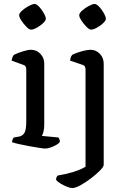

<svg xmlns="http://www.w3.org/2000/svg" viewBox="-20 -752 638 972"><path d="M209 0Q201 0 178.5 -3.5Q156 -7 128.5 -12Q101 -17 76.5 -22.5Q52 -28 41 -32Q41 -39 44 -46Q47 -53 50 -56L78 -61Q94 -64 103.5 -79Q113 -94 113 -139V-400Q113 -408 110 -414.5Q107 -421 97 -424L39 -445Q40 -455 43.5 -463Q47 -471 50 -474Q67 -483 94 -491.5Q121 -500 137 -500Q165 -500 184.5 -479.5Q204 -459 204 -430V-120Q204 -100 200 -85Q196 -70 192 -64L276 -56Q279 -52 281 -46.5Q283 -41 283 -33Q277 -25 263.5 -17.5Q250 -10 235 -5Q220 0 209 0ZM137 -602Q128 -602 114 -616Q100 -630 88.5 -647.5Q77 -665 77 -675Q77 -685 92 -698.5Q107 -712 126 -722Q145 -732 155 -732Q165 -732 178.5 -717.5Q192 -703 202 -685Q212 -667 212 -657Q212 -648 198.5 -635Q185 -622 167 -612Q149 -602 137 -602ZM346 200Q336 200 319.5 193.5Q303 187 287 177.5Q271 168 264 159Q264 150 266.5 144.5Q269 139 271 137Q314 130 352.5 118Q391 106 413 92V-400Q413 -408 410 -414.5Q407 -421 397 -424L335 -445Q336 -457 339.5 -464.5Q343 -472 345 -474Q356 -480 373.5 -486Q391 -492 408.5 -496Q426 -500 438 -500Q466 -500 485.5 -479.5Q505 -459 505 -430V82Q505 92 486.5 111Q468 130 441 150.5Q414 171 388 185.5Q362 200 346 200ZM441 -602Q432 -602 418 -616Q404 -630 392.5 -647.5Q381 -665 381 -675Q381 -685 396 -698.5Q411 -712 430 -722Q449 -732 459 -732Q469 -732 482.5 -717.5Q496 -703 506 -685Q516 -667 516 -657Q516 -648 502.5 -635Q489 -622 471 -612Q453 -602 441 -602Z"/></svg>

Font: Texturina
Style: Regular
Weight: 400
Designer: Guillermo Torres Carreño
Foundry: Omnibus-Type
Version: Version 1.002; ttfautohint (v1.8.3)